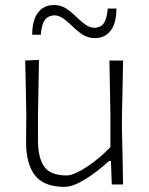

<svg xmlns="http://www.w3.org/2000/svg" viewBox="-20 -736 593 766"><path d="M237 9.5Q155 9.5 119.5 -36.5Q84 -82.5 84 -168.5Q84 -200.5 84.5 -224.8Q85 -249 85 -271Q84 -334 83 -386.5Q82 -439 80.5 -494.5L135.5 -497Q134.5 -440.5 133.5 -387.8Q132.5 -335 131.5 -273.5V-176.5Q131.5 -107 156.2 -71.5Q181 -36 246.5 -36Q264.5 -36 293.2 -50.8Q322 -65.5 355.5 -91Q389 -116.5 420.5 -149V-273.5Q419.5 -334.5 418.5 -386.8Q417.5 -439 416.5 -494.5H471Q470 -438 469 -386Q468 -334 466.5 -271V-220.5Q468 -159.5 469 -107.8Q470 -56 471 0H426L422.5 -94H415.5Q394.5 -74.5 362.8 -50.2Q331 -26 297.5 -8.2Q264 9.5 237 9.5ZM358.5 -584Q331.5 -584 310.5 -597.5Q289.5 -611 271.5 -628.8Q253.5 -646.5 235.5 -660.2Q217.5 -674 196 -675Q170.5 -673 158 -655Q145.5 -637 143 -597.5H108.5Q108.5 -655 131.5 -685.5Q154.5 -716 195 -716Q222 -716 243 -702.5Q264 -689 282 -671.2Q300 -653.5 318 -639.8Q336 -626 357 -625Q383.5 -626.5 395 -644.5Q406.5 -662.5 410 -702H444.5Q444.5 -644.5 421.8 -614.2Q399 -584 358.5 -584Z"/></svg>

Font: Commissioner Loud ExtraLight
Style: Regular
Weight: 200
Designer: Kostas Bartsokas
Foundry: Kostas Bartsokas
Version: Version 1.000; ttfautohint (v1.8.3)